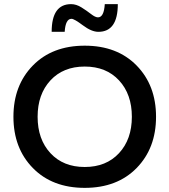

<svg xmlns="http://www.w3.org/2000/svg" viewBox="-20 -899 820 929"><path d="M641 -86Q547 10 390 10Q233 10 139 -86Q45 -182 45 -334Q45 -486 139 -582Q233 -678 390 -678Q547 -678 641 -582Q735 -486 735 -334Q735 -182 641 -86ZM224 -158Q286 -91 390 -91Q494 -91 556 -158Q618 -225 618 -334Q618 -443 556 -510Q494 -577 390 -577Q286 -577 224 -510Q162 -443 162 -334Q162 -225 224 -158ZM456 -745Q423 -745 381 -776.5Q339 -808 326 -808Q297 -808 293 -745H230Q230 -879 324 -879Q349 -879 374.5 -863Q400 -847 420.5 -831Q441 -815 454 -815Q483 -815 487 -879H550Q550 -745 456 -745Z"/></svg>

Font: Celebes SemiBold
Style: Regular
Weight: 600
Designer: Anugrah Pasau
Foundry: Lafontype
Version: Version 1.000